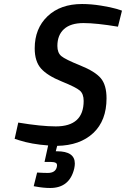

<svg xmlns="http://www.w3.org/2000/svg" viewBox="-20 -716 628 957"><path d="M568 -583Q460 -601 396 -601Q332 -601 299 -571Q266 -541 266 -487Q266 -453 285.5 -436.5Q305 -420 379.5 -390Q454 -360 482.5 -326Q511 -292 511 -226Q511 -115 445 -53Q379 9 265 11L258 38H264Q353 38 353 99Q353 110 350 124Q327 221 230 221Q197 221 159 214L148 212L165 144Q198 146 218 146Q256 146 263 117Q267 101 258.5 96Q250 91 231 91H202L220 9Q137 3 75 -17L53 -24L71 -105Q186 -86 258 -86Q397 -86 397 -213Q397 -248 378 -264.5Q359 -281 287.5 -310Q216 -339 184.5 -374.5Q153 -410 153 -475Q153 -574 217 -635Q281 -696 389 -696Q434 -696 483.5 -688Q533 -680 560 -672L588 -663Z"/></svg>

Font: Titillium Web SemiBold
Style: Italic
Weight: 600
Italic angle: -13°
Version: Version 1.002;PS 57.000;hotconv 1.0.70;makeotf.lib2.5.55311